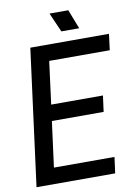

<svg xmlns="http://www.w3.org/2000/svg" viewBox="-101 -1015 773 1081"><g transform="rotate(-10 285.0 -475.0)"><path d="M259.8 -950.2H367.2L410.2 -839.8H308.1ZM120.1 -779.8H569.8L558.1 -688H211.9L180.2 -443.8H476.1L463.9 -352.1H168L133.8 -91.8H480L467.8 0H18.1Z"/></g></svg>

Font: Cooper Hewitt
Style: Medium Italic
Weight: 708
Designer: Village Type and Design LLC
Foundry: Cooper Hewitt Smithsonian Design Museum
Version: 1.000